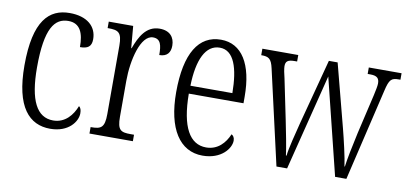

<svg xmlns="http://www.w3.org/2000/svg" viewBox="-58 -721 1920 906"><g transform="rotate(10 902.5 -267.5)"><path d="M216 10C304 10 344 -47 344 -86C344 -103 340 -113 332 -119C315 -75 281 -31 223 -31C145 -31 105 -106 105 -265C105 -453 148 -506 213 -506C270 -506 288 -461 288 -394C324 -394 343 -405 343 -441C343 -503 296 -544 213 -544C115 -544 45 -479 45 -264C45 -63 116 10 216 10Z M403 0H611V-31H595C548 -31 531 -38 531 -103V-275C531 -375 561 -499 620 -499C657 -499 663 -469 663 -422C701 -422 716 -444 716 -476C716 -516 693 -545 644 -545C579 -545 550 -488 529 -431H527L518 -536H401V-505H404C452 -505 470 -497 470 -433V-105C470 -39 452 -31 405 -31H403Z M946 10C1036 10 1079 -48 1079 -85C1079 -100 1072 -109 1064 -113C1046 -70 1012 -31 956 -31C878 -31 833 -106 832 -267H1094V-298C1094 -454 1038 -544 938 -544C832 -544 772 -451 772 -263C772 -89 836 10 946 10ZM1034 -305H833C836 -430 871 -506 939 -506C1007 -506 1033 -424 1034 -305Z M1196 -452 1299 0H1350L1466 -461L1580 0H1634L1738 -440C1751 -497 1761 -505 1796 -505H1804V-536H1647V-505H1660C1693 -505 1703 -493 1703 -469C1703 -457 1698 -434 1693 -411L1649 -222C1633 -150 1622 -94 1617 -56H1615C1610 -96 1589 -185 1577 -231L1498 -534H1456L1373 -220C1361 -173 1340 -92 1337 -59H1334C1330 -93 1314 -175 1304 -223L1264 -417C1259 -435 1254 -462 1254 -473C1254 -496 1264 -505 1297 -505H1309V-536H1137V-505H1138C1173 -505 1186 -497 1196 -452Z"/></g></svg>

Font: Noto Serif Thai ExtraCondensed Light
Style: Regular
Weight: 300
Width: 2
Designer: Monotype Design Team
Foundry: Monotype Imaging Inc.
Version: Version 2.002